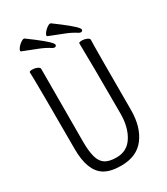

<svg xmlns="http://www.w3.org/2000/svg" viewBox="-216 -968 932 1074"><g transform="rotate(-30 250.0 -431.0)"><path d="M416 -746Q414 -746 406 -749Q375 -770 332 -786.5Q289 -803 244 -821Q240 -823 240 -826Q240 -833 248.5 -844.5Q257 -856 270 -865.5Q283 -875 291 -875Q295 -875 296 -874Q404 -795 424 -768Q429 -761 429 -758Q429 -746 416 -746ZM246 -746Q244 -746 236 -749Q205 -770 162 -786.5Q119 -803 74 -821Q70 -823 70 -826Q70 -833 78.5 -844.5Q87 -856 100 -865.5Q113 -875 121 -875Q125 -875 126 -874Q234 -795 254 -768Q259 -761 259 -758Q259 -746 246 -746ZM131 -12Q60 -57 60 -198Q60 -618 58.5 -648Q57 -678 57 -695Q57 -702 78 -702Q93 -702 107.5 -695.5Q122 -689 122 -680Q122 -668 122 -639L121 -210Q121 -149 131.5 -111Q142 -73 167.5 -56.5Q193 -40 240 -40Q309 -40 345 -97.5Q381 -155 381 -242Q381 -595 378 -697Q378 -704 399 -704Q414 -704 429 -697.5Q444 -691 444 -682Q444 -670 443 -645Q442 -620 442 -230Q442 -121 391.5 -54Q341 13 240 13Q170 13 131 -12Z"/></g></svg>

Font: Moon Stars Kai HW Light
Style: Regular
Weight: 300
Designer: GuiWonder
Version: Version 1.101